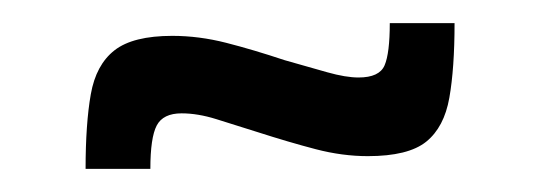

<svg xmlns="http://www.w3.org/2000/svg" viewBox="-20 -386 468 166"><path d="M54 -240Q54 -279 58.5 -304.5Q63 -330 79 -342.5Q95 -355 129 -355Q152 -355 175.5 -349Q199 -343 226 -334Q247 -328 263 -323.5Q279 -319 290 -319Q308 -319 312.5 -329.5Q317 -340 317 -366H373Q373 -327 368.5 -301.5Q364 -276 348.5 -263.5Q333 -251 298 -251Q276 -251 253 -257Q230 -263 202 -272Q183 -278 167 -283Q151 -288 137 -288Q121 -288 115.5 -277.5Q110 -267 110 -240Z"/></svg>

Font: Saira ExtraCondensed SemiBold
Style: Regular
Weight: 600
Width: 2
Designer: Hector Gatti with collaboration of the Omnibus-Type team
Foundry: Omnibus-Type
Version: Version 1.101